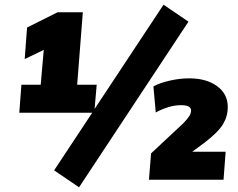

<svg xmlns="http://www.w3.org/2000/svg" viewBox="-20 -764 1013 816"><path d="M781 -672 316 32 210 -40 372 -285H62L71 -404H153L166 -552L85 -513L95 -647L225 -712H332L308 -404H391L382 -301L675 -744ZM797 -119H939L930 0H613L622 -112L761 -242Q778 -260 785 -271.5Q792 -283 792 -294Q792 -306 781.5 -311.5Q771 -317 748 -317Q723 -317 695 -308.5Q667 -300 642 -286L632 -397Q660 -412 702 -421.5Q744 -431 784 -431Q857 -431 902.5 -398Q948 -365 948 -309Q948 -270 928 -236.5Q908 -203 851 -159Z"/></svg>

Font: Muli Black
Style: Italic
Weight: 900
Italic angle: -4.541°
Designer: Vernon Adams
Foundry: Vernon Adams
Version: Version 2.001